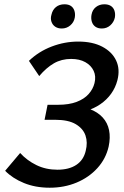

<svg xmlns="http://www.w3.org/2000/svg" viewBox="-20 -864 579 896"><path d="M212 12Q145 12 91.5 -10Q38 -32 4 -67L74 -150Q106 -115 150 -93.5Q194 -72 248 -72Q302 -72 336 -94.5Q370 -117 380 -160Q390 -199 379 -231.5Q368 -264 333.5 -284.5Q299 -305 237 -305H188L202 -375H251Q302 -375 337.5 -388.5Q373 -402 393.5 -425Q414 -448 421 -476Q429 -508 417 -533.5Q405 -559 378 -574Q351 -589 312 -589Q267 -589 231.5 -568.5Q196 -548 163 -509L115 -580Q161 -624 221.5 -647Q282 -670 345 -670Q412 -670 457.5 -646Q503 -622 522 -581.5Q541 -541 528 -490Q519 -455 498.5 -426.5Q478 -398 448 -377.5Q418 -357 381.5 -346.5Q345 -336 305 -336L313 -369Q362 -369 399 -355Q436 -341 459 -316Q482 -291 489 -256.5Q496 -222 487 -180Q474 -123 434.5 -79.5Q395 -36 337.5 -12Q280 12 212 12ZM268 -731Q250 -731 237.5 -739.5Q225 -748 220 -763Q215 -778 220 -795Q225 -818 241 -831Q257 -844 281 -844Q299 -844 310.5 -836.5Q322 -829 327 -814.5Q332 -800 329 -782Q325 -760 308 -745.5Q291 -731 268 -731ZM455 -731Q437 -731 425 -739.5Q413 -748 408.5 -763Q404 -778 407 -795Q411 -818 427.5 -831Q444 -844 467 -844Q485 -844 497 -836.5Q509 -829 514 -814.5Q519 -800 516 -782Q511 -760 494.5 -745.5Q478 -731 455 -731Z"/></svg>

Font: Ysabeau Infant SemiBold
Style: Italic
Weight: 600
Italic angle: -12°
Designer: Christian Thalmann (Catharsis Fonts)
Version: Version 2.002; featfreeze: ss01,ss02,lnum